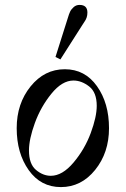

<svg xmlns="http://www.w3.org/2000/svg" viewBox="-20 -750 512 782"><path d="M304 -730Q336 -730 336 -699Q336 -688 333 -679Q330 -670 325 -663Q320 -656 314 -646L226 -508L206 -518L256 -676Q261 -693 265.5 -702.5Q270 -712 280 -721Q290 -730 304 -730ZM187 -34Q234 -34 279.5 -88Q325 -142 349.5 -208Q374 -274 374 -319Q374 -374 343 -398Q312 -422 279 -422Q233 -422 189.5 -368.5Q146 -315 122 -249Q98 -183 98 -137Q98 -82 126.5 -58Q155 -34 187 -34ZM228 12Q146 12 97 -57Q48 -126 48 -228Q48 -328 104.5 -398Q161 -468 244 -468Q326 -468 375 -399Q424 -330 424 -228Q424 -128 367.5 -58Q311 12 228 12Z"/></svg>

Font: Old Standard TT
Style: Regular
Weight: 400
Designer: Alexey Kryukov <alexios@thessalonica.org.ru>
Version: Version 1.0